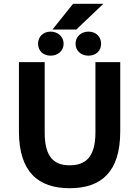

<svg xmlns="http://www.w3.org/2000/svg" viewBox="-20 -982 735 1014"><path d="M615 -288V-654H484V-282C484 -148 428 -109 348 -109C269 -109 216 -148 216 -282V-654H80V-288C80 -75 181 12 348 12C516 12 615 -75 615 -288ZM526 -962H366L257 -826H383ZM247 -815C208 -815 181 -788 181 -751C181 -714 208 -688 247 -688C286 -688 316 -714 316 -751C316 -788 286 -815 247 -815ZM447 -815C408 -815 379 -788 379 -751C379 -714 408 -688 447 -688C487 -688 514 -714 514 -751C514 -788 487 -815 447 -815Z"/></svg>

Font: Falling Sky
Style: SeBd
Weight: 600
Designer: Paul D. Hunt
Foundry: Adobe Systems Incorporated
Version: Version 1.02